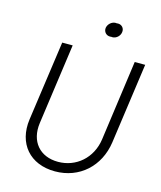

<svg xmlns="http://www.w3.org/2000/svg" viewBox="-136 -1040 968 1151"><g transform="rotate(15 348.0 -465.0)"><path d="M315 12C467 12 581 -92 603 -245L673 -745H608L539 -246C522 -127 430 -48 318 -48C205 -48 137 -127 153 -244L223 -745H158L88 -249C67 -96 159 12 315 12ZM387 -898C384 -874 401 -854 425 -854C428 -854 430 -854 432 -855C435 -854 437 -854 440 -854C464 -854 486 -874 489 -898C493 -922 476 -942 452 -942C449 -942 447 -942 444 -941C442 -942 440 -942 437 -942C413 -942 391 -922 387 -898Z"/></g></svg>

Font: Mluvka Light
Style: Italic
Weight: 300
Italic angle: -8°
Designer: Modified by Jiří Krblich, Original typeface by Gumpita Rahayu
Foundry: Gumpita Rahayu & Jiří Krblich
Version: Version 2.000;Glyphs 3.1.1 (3134)